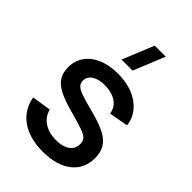

<svg xmlns="http://www.w3.org/2000/svg" viewBox="-236 -894 1008 1008"><g transform="rotate(45 268.0 -390.0)"><path d="M309.5 -620H227.5L299 -795H381ZM276.5 14.5Q178 14.5 116 -29Q54 -72.5 40 -151.5L147 -168Q157 -126 193.2 -101.8Q229.5 -77.5 283.5 -77.5Q332.5 -77.5 360.2 -97.5Q388 -117.5 388 -152.5Q388 -173 378.2 -185.8Q368.5 -198.5 337.5 -210Q306.5 -221.5 243 -238.5Q173.5 -256.5 132.8 -277.2Q92 -298 74.8 -325.8Q57.5 -353.5 57.5 -393Q57.5 -442 83.5 -478.5Q109.5 -515 156.8 -535Q204 -555 267.5 -555Q329.5 -555 378 -535.5Q426.5 -516 456.5 -480.2Q486.5 -444.5 492.5 -396.5L385.5 -377Q380 -416 349 -438.5Q318 -461 268.5 -463Q221 -465 191.5 -447.2Q162 -429.5 162 -398.5Q162 -380.5 173.2 -368Q184.5 -355.5 217 -344Q249.5 -332.5 313 -316.5Q381 -299 421 -277.8Q461 -256.5 478.2 -227.2Q495.5 -198 495.5 -156.5Q495.5 -76.5 437.2 -31Q379 14.5 276.5 14.5Z"/></g></svg>

Font: Manrope ExtraLight SemiBold
Style: Regular
Weight: 600
Version: Version 4.504